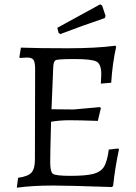

<svg xmlns="http://www.w3.org/2000/svg" viewBox="-20 -861 631 891"><path d="M219 -354 227 -548C227.7 -566.7 231.3 -577.8 238 -581.5C244.7 -585.2 273.8 -587 325.5 -587C377.2 -587 410.8 -583.3 426.5 -576C442.2 -568.7 450 -548.7 450 -516C450 -506.7 449.3 -492.3 448 -473L496 -477C500 -538.3 507.7 -593.7 519 -643L516 -649C457.3 -641 382.7 -637 292 -637C201.3 -637 129.7 -638 77 -640L70 -596L72 -592L106 -594C120.7 -594 130.5 -590.3 135.5 -583C140.5 -575.7 143 -561.3 143 -540L142 -120C142 -91.3 136.5 -71.2 125.5 -59.5C114.5 -47.8 94 -40 64 -36L58 10C106 3.3 162.7 0 228 0C270.7 0 361.3 2.3 500 7L505 1C511 -55.7 520 -111.7 532 -167L529 -172L485 -167C479.7 -128.3 471.8 -101.2 461.5 -85.5C451.2 -69.8 434.3 -59.2 411 -53.5C387.7 -47.8 353 -45 307 -45C261 -45 233.8 -48.2 225.5 -54.5C217.2 -60.8 213 -78.7 213 -108C213 -137.3 214.3 -200 217 -296C243.7 -300.7 272.2 -303 302.5 -303C332.8 -303 376.7 -302 434 -300L448 -359L444 -364L322 -353ZM470 -787 454 -835 445 -841 246 -732 252 -708 260 -703C330 -729.7 398.7 -754.3 466 -777Z"/></svg>

Font: Alegreya SC
Style: Regular
Weight: 400
Designer: Juan Pablo del Peral
Foundry: Juan Pablo del Peral
Version: Version 1.003